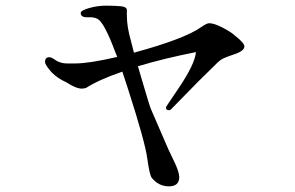

<svg xmlns="http://www.w3.org/2000/svg" viewBox="-20 -615 1040 678"><path d="M301 -554H287Q265 -554 265 -569Q265 -578 294.5 -586.5Q324 -595 354.5 -595Q385 -595 406.5 -593Q428 -591 428 -579V-560Q428 -521 442 -472L453 -429Q630 -477 690 -519Q710 -533 718 -533Q743 -533 790 -504Q804 -495 810 -489Q843 -463 843 -451Q843 -435 806.5 -423Q770 -411 759.5 -403.5Q749 -396 736 -382L679 -326L584 -229Q580 -225 576 -226Q566 -226 566 -235Q566 -237 572 -246L611 -304Q668 -388 672 -431Q560 -409 467 -381L485 -320Q508 -241 513 -230L554 -135Q574 -87 593 -49Q612 -11 613 10Q613 43 576.5 43Q540 43 516 13Q508 3 500 -56Q492 -115 432 -301L412 -362Q330 -334 283 -304L270 -302Q248 -302 215 -324L199 -332Q172 -347 155.5 -367.5Q139 -388 139 -396Q139 -413 154 -413Q160 -413 168 -408Q190 -391 216 -391H246Q295 -391 394 -414L386 -434Q348 -535 325 -548Q313 -554 301 -554Z"/></svg>

Font: Sawarabi Mincho
Style: Regular
Weight: 400
Version: Version 1.00